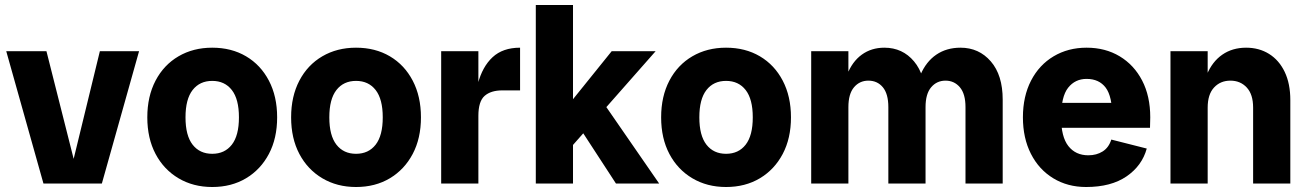

<svg xmlns="http://www.w3.org/2000/svg" viewBox="-20 -735 5241 769"><path d="M154 0 5 -530H166L300 0ZM251 0 380 -530H537L388 0Z M830 14Q754 14 695 -21Q636 -56 603 -118.5Q570 -181 570 -265Q570 -349 603 -412Q636 -475 695 -509.5Q754 -544 830 -544Q907 -544 965.5 -509.5Q1024 -475 1057 -412Q1090 -349 1090 -265Q1090 -181 1057 -118.5Q1024 -56 965.5 -21Q907 14 830 14ZM830 -119Q880 -119 908.5 -155.5Q937 -192 937 -265Q937 -338 908.5 -374.5Q880 -411 830 -411Q780 -411 751.5 -374.5Q723 -338 723 -265Q723 -192 751.5 -155.5Q780 -119 830 -119Z M1406 14Q1330 14 1271 -21Q1212 -56 1179 -118.5Q1146 -181 1146 -265Q1146 -349 1179 -412Q1212 -475 1271 -509.5Q1330 -544 1406 -544Q1483 -544 1541.5 -509.5Q1600 -475 1633 -412Q1666 -349 1666 -265Q1666 -181 1633 -118.5Q1600 -56 1541.5 -21Q1483 14 1406 14ZM1406 -119Q1456 -119 1484.5 -155.5Q1513 -192 1513 -265Q1513 -338 1484.5 -374.5Q1456 -411 1406 -411Q1356 -411 1327.5 -374.5Q1299 -338 1299 -265Q1299 -192 1327.5 -155.5Q1356 -119 1406 -119Z M1747 0V-530H1896V0ZM1876 -238Q1876 -331 1894 -399.5Q1912 -468 1953 -506Q1994 -544 2063 -544V-373H1992Q1946 -373 1921 -351Q1896 -329 1896 -271Z M2264 -142V-324L2430 -530H2606ZM2126 0V-715H2275V0ZM2447 0 2292 -238 2383 -343 2620 0Z M2888 14Q2812 14 2753 -21Q2694 -56 2661 -118.5Q2628 -181 2628 -265Q2628 -349 2661 -412Q2694 -475 2753 -509.5Q2812 -544 2888 -544Q2965 -544 3023.5 -509.5Q3082 -475 3115 -412Q3148 -349 3148 -265Q3148 -181 3115 -118.5Q3082 -56 3023.5 -21Q2965 14 2888 14ZM2888 -119Q2938 -119 2966.5 -155.5Q2995 -192 2995 -265Q2995 -338 2966.5 -374.5Q2938 -411 2888 -411Q2838 -411 2809.5 -374.5Q2781 -338 2781 -265Q2781 -192 2809.5 -155.5Q2838 -119 2888 -119Z M3847 0V-306Q3847 -359 3824.5 -385.5Q3802 -412 3767 -412Q3732 -412 3709.5 -385.5Q3687 -359 3687 -306H3644Q3644 -382 3666.5 -435Q3689 -488 3730 -516Q3771 -544 3827 -544Q3901 -544 3948.5 -489Q3996 -434 3996 -336V0ZM3229 0V-530H3378V0ZM3538 0V-306Q3538 -359 3516 -385.5Q3494 -412 3458 -412Q3423 -412 3400.5 -385.5Q3378 -359 3378 -306H3352Q3352 -382 3372.5 -435Q3393 -488 3431.5 -516Q3470 -544 3522 -544Q3595 -544 3641 -489Q3687 -434 3687 -336V0Z M4330 14Q4256 14 4198.5 -21Q4141 -56 4109 -119Q4077 -182 4077 -265Q4077 -349 4109.5 -412Q4142 -475 4200 -509.5Q4258 -544 4332 -544Q4407 -544 4464.5 -509.5Q4522 -475 4554.5 -412.5Q4587 -350 4587 -265Q4587 -254 4586.5 -244Q4586 -234 4586 -223H4160V-323H4476L4435 -265Q4435 -349 4408.5 -384Q4382 -419 4332 -419Q4286 -419 4258 -383.5Q4230 -348 4230 -265Q4230 -187 4259 -150Q4288 -113 4339 -113Q4372 -113 4396.5 -128.5Q4421 -144 4431 -176L4573 -140Q4554 -71 4492 -28.5Q4430 14 4330 14Z M4999 0V-304Q4999 -357 4973.5 -384.5Q4948 -412 4908 -412Q4868 -412 4842.5 -384.5Q4817 -357 4817 -304H4791Q4791 -381 4813 -434.5Q4835 -488 4875.5 -516Q4916 -544 4971 -544Q5023 -544 5063 -519Q5103 -494 5125.5 -447Q5148 -400 5148 -334V0ZM4668 0V-530H4817V0Z"/></svg>

Font: Radio Canada Big
Style: Bold
Weight: 700
Designer: Étienne Aubert Bonn
Foundry: Coppers and Brasses
Version: Version 1.001